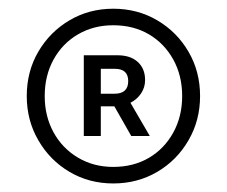

<svg xmlns="http://www.w3.org/2000/svg" viewBox="-20 -736 528 447"><path d="M243.8 -308.9Q187.4 -308.9 141.8 -335.9Q96.2 -362.8 69.3 -409.3Q42.3 -455.7 42.3 -512.3Q42.3 -569.9 69.3 -615.8Q96.2 -661.8 141.8 -688.7Q187.4 -715.7 243.8 -715.7Q300.2 -715.7 346.1 -688.7Q391.9 -661.8 418.8 -615.7Q445.8 -569.6 445.8 -512.3Q445.8 -455.7 418.8 -409.3Q391.9 -362.8 346.1 -335.9Q300.2 -308.9 243.8 -308.9ZM243.5 -347.4Q290.8 -347.4 326.8 -368.6Q362.7 -389.8 383.4 -427.4Q404.1 -464.9 404.1 -512.3Q404.1 -560 383.4 -597.4Q362.6 -634.9 326.7 -656.1Q290.7 -677.2 243.4 -677.2Q198 -677.2 161.7 -656.1Q125.3 -634.9 104.7 -597.4Q84.1 -560 84.1 -512.3Q84.1 -465.6 104.6 -428Q125.2 -390.5 161.7 -368.9Q198.1 -347.4 243.5 -347.4ZM175.1 -419.3V-607.3H253.8Q283.5 -607.3 300.6 -591.9Q317.8 -576.4 317.8 -549.5Q317.8 -532.6 308.5 -518.6Q299.2 -504.7 283.7 -496.7L328.8 -419.3H285.6L246.2 -488.5H214.7V-419.3ZM247.5 -575.8H214.7V-517.8H246.6Q278.5 -517.8 278.5 -547.2Q278.5 -575.8 247.5 -575.8Z"/></svg>

Font: Red Hat Display VF
Style: Regular
Weight: 300
Designer: Pentagram, MCKL
Foundry: Pentagram, MCKL
Version: Version 1.023